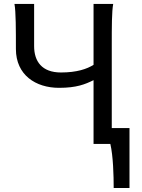

<svg xmlns="http://www.w3.org/2000/svg" viewBox="-20 -733 724 978"><path d="M639.6 -80.6H549.3V-500.5C549.3 -596.7 549.3 -673.8 556.6 -712.9H456.5V-402.8C423.3 -381.8 371.6 -363.8 290.5 -363.8C193.4 -363.8 153.8 -420.4 153.8 -498V-712.9H53.7C61 -673.8 61 -579.6 61 -483.4C61 -351.1 161.6 -285.6 280.8 -285.6C370.1 -285.6 414.1 -303.7 456.5 -324.7V0H542C556.6 62 559.1 163.1 559.1 224.6H639.6Z"/></svg>

Font: Andika
Style: Regular
Weight: 400
Designer: Victor Gaultney, Annie Olsen, Julie Remington, Don Collingsworth, Eric Hays
Foundry: SIL International
Version: Version 1.000